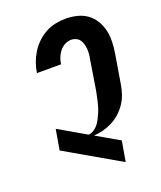

<svg xmlns="http://www.w3.org/2000/svg" viewBox="-139 -831 778 928"><g transform="rotate(-20 250.0 -367.5)"><path d="M346 8 65 -154 83 -259 223 -178Q237 -179 250 -187Q263 -195 272.5 -207Q282 -219 288.5 -232Q295 -245 301 -258.5Q307 -272 311 -285.5Q315 -299 318.5 -313Q322 -327 324.5 -341Q327 -355 330 -368L354 -518Q357 -531 358 -544.5Q359 -558 358 -570.5Q357 -583 353.5 -595.5Q350 -608 343 -617.5Q336 -627 324.5 -632.5Q313 -638 300 -638Q283 -638 267 -629.5Q251 -621 240 -607Q229 -593 222.5 -576.5Q216 -560 214 -543H90V-544Q94 -570 103 -595Q112 -620 126.5 -643.5Q141 -667 161.5 -686.5Q182 -706 206 -719Q230 -732 256.5 -737.5Q283 -743 309 -743Q339 -743 367.5 -736Q396 -729 418.5 -713Q441 -697 456 -672.5Q471 -648 477.5 -620Q484 -592 483 -561.5Q482 -531 477 -501L452 -351Q448 -327 440 -303.5Q432 -280 417.5 -258.5Q403 -237 383.5 -219.5Q364 -202 341 -190.5Q318 -179 294 -172.5Q270 -166 246 -165L364 -97Z"/></g></svg>

Font: Iosevka Extrabold
Style: Italic
Weight: 800
Italic angle: -9°
Monospace: yes
Designer: Belleve Invis
Foundry: Belleve Invis
Version: Version 32.5.0; ttfautohint (v1.8.4)